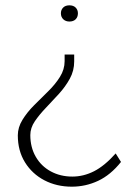

<svg xmlns="http://www.w3.org/2000/svg" viewBox="-20 -510 512 722"><path d="M250 192Q193 192 147 168Q101 144 74 100.5Q47 57 47 -1Q47 -31 64.5 -59.5Q82 -88 108.5 -114.5Q135 -141 161.5 -167Q188 -193 205.5 -221Q223 -249 223 -280V-305H259V-279Q259 -244 242.5 -214Q226 -184 201.5 -157Q177 -130 152.5 -104.5Q128 -79 111 -54Q94 -29 94 -2Q94 44 114.5 79.5Q135 115 171 134.5Q207 154 252 154Q294 154 333.5 134Q373 114 415 67L435 99Q396 148 349 170Q302 192 250 192ZM241 -429Q227 -429 218 -437.5Q209 -446 209 -460Q209 -473 217.5 -481.5Q226 -490 241 -490Q256 -490 264.5 -481.5Q273 -473 273 -460Q273 -446 264.5 -437.5Q256 -429 241 -429Z"/></svg>

Font: Gantari ExtraLight
Style: Regular
Weight: 250
Designer: Anugrah Pasau
Foundry: Lafontype
Version: Version 1.000